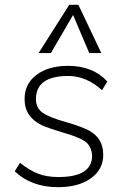

<svg xmlns="http://www.w3.org/2000/svg" viewBox="-20 -769 516 796"><path d="M41 -59 63 -94Q103 -62 139 -48.5Q175 -35 222 -35Q362 -35 362 -124Q359 -165 331.5 -183.5Q304 -202 236 -221Q183 -237 155 -249Q82 -284 82 -357Q81 -420 130.5 -458Q180 -496 262 -496Q366 -496 425 -431L403 -395Q338 -454 263 -454Q129 -454 129 -358Q129 -321 157 -301.5Q185 -282 253 -263Q296 -251 334 -235Q408 -204 408 -127Q408 -66 356.5 -29.5Q305 7 221 7Q110 7 41 -59ZM283 -707 191 -549H140L267 -749H305L400 -549H350Z"/></svg>

Font: Iunito ExtraLight
Style: Italic
Weight: 200
Italic angle: -4.541°
Designer: Vernon Adams
Foundry: Vernon Adams
Version: Version 2.001;November 30, 2019;FontCreator 12.0.0.2547 64-b